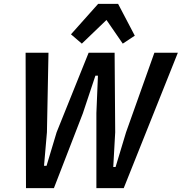

<svg xmlns="http://www.w3.org/2000/svg" viewBox="-20 -970 937 990"><path d="M114 0 112 -698H230L222 -288L207 -115H220L272 -288L437 -698H571L574 -288L564 -109H576L630 -288L776 -698H897L618 0H477V-387L485 -580H472L407 -385L258 0ZM589 -950 675 -786 613 -745 529 -867 402 -745 346 -793 486 -950Z"/></svg>

Font: IBM Plex Sans Cond SmBld
Style: Italic
Weight: 600
Width: 3
Italic angle: -11°
Designer: Mike Abbink, Paul van der Laan, Pieter van Rosmalen
Foundry: Bold Monday
Version: Version 1.3